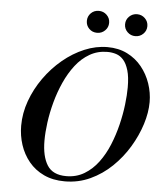

<svg xmlns="http://www.w3.org/2000/svg" viewBox="-63 -1016 906 1081"><g transform="rotate(5 390.5 -475.5)"><path d="M343 11Q276 11 225 -13Q174 -37 140 -78.5Q106 -120 89 -172Q72 -224 72 -280Q72 -351 97 -420.5Q122 -490 166 -552Q210 -614 267 -661.5Q324 -709 388.5 -736Q453 -763 518 -763Q581 -763 630 -738.5Q679 -714 712.5 -672.5Q746 -631 763.5 -579.5Q781 -528 781 -475Q781 -416 760 -349.5Q739 -283 700.5 -219Q662 -155 608 -103Q554 -51 487 -20Q420 11 343 11ZM349 -19Q406 -19 451 -46Q496 -73 529.5 -118Q563 -163 586 -219Q609 -275 623.5 -334.5Q638 -394 644.5 -449Q651 -504 651 -547Q651 -606 640 -643Q629 -680 611 -700.5Q593 -721 569.5 -728.5Q546 -736 520 -736Q465 -736 420 -710Q375 -684 341 -640Q307 -596 282 -540.5Q257 -485 241 -425.5Q225 -366 217.5 -310Q210 -254 210 -208Q210 -119 241.5 -69Q273 -19 349 -19ZM668 -838Q642 -838 623.5 -856Q605 -874 605 -900Q605 -926 623.5 -944Q642 -962 668 -962Q694 -962 712.5 -944Q731 -926 731 -900Q731 -874 712.5 -856Q694 -838 668 -838ZM452 -838Q425 -838 407 -856Q389 -874 389 -900Q389 -926 407 -944Q425 -962 452 -962Q478 -962 496.5 -944Q515 -926 515 -900Q515 -874 496.5 -856Q478 -838 452 -838Z"/></g></svg>

Font: Libre Bodoni
Style: Italic
Weight: 400
Italic angle: -13°
Designer: Pablo Impallari, Rodrigo Fuenzalida
Foundry: Impallari Type
Version: Version 2.005;gftools[0.9.23]